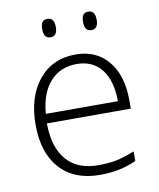

<svg xmlns="http://www.w3.org/2000/svg" viewBox="-82 -785 714 861"><g transform="rotate(-10 274.5 -355.0)"><path d="M192.4 -720.2Q223.6 -720.2 223.6 -678.2Q223.6 -636.2 192.6 -636.2Q161.6 -636.2 161.6 -678.2Q161.6 -700.2 168.9 -710.2Q176.3 -720.2 192.4 -720.2ZM378.4 -720.2Q409.7 -720.2 409.7 -678.2Q409.7 -636.2 378.7 -636.2Q347.7 -636.2 347.7 -678.2Q347.7 -700.2 355 -710.2Q362.3 -720.2 378.4 -720.2ZM303.2 9.8Q187.5 9.8 122.8 -61.5Q58.1 -132.8 58.1 -260.7Q58.1 -388.7 120.8 -464.8Q183.6 -541 289.1 -541Q382.8 -541 437 -475.6Q491.2 -410.2 491.2 -297.9V-258.8H108.9Q109.9 -149.4 159.9 -91.8Q210 -34.2 303.2 -34.2Q350.1 -34.2 384.5 -40.8Q418.9 -47.4 470.2 -67.9V-23.9Q426.3 -4.9 388.4 2.4Q350.6 9.8 303.2 9.8ZM439.9 -301.8Q439.9 -394 399.9 -446Q359.9 -498 285.9 -498Q211.9 -498 165.8 -447.3Q119.6 -396.5 111.8 -301.8Z"/></g></svg>

Font: Open Sans Hebrew Light
Style: Regular
Weight: 300
Foundry: Ascender Corporation, Yanek Iontef
Version: Version 2.001;PS 002.001;hotconv 1.0.70;makeotf.lib2.5.58329